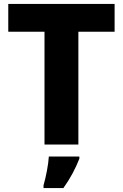

<svg xmlns="http://www.w3.org/2000/svg" viewBox="-20 -734 624 975"><path d="M378 0V-573H562V-714H22V-573H206V0ZM383 72V61H228C226 100 213 167 201 207V221H302C339 169 363 122 383 72Z"/></svg>

Font: Noto Sans Lao ExtraBold
Style: Regular
Weight: 800
Designer: Monotype Design Team
Foundry: Monotype Imaging Inc.
Version: Version 2.003